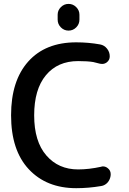

<svg xmlns="http://www.w3.org/2000/svg" viewBox="-20 -982 663 990"><path d="M277.3 -880.9V-906.2Q277.3 -928.7 293.9 -945.3Q310.5 -961.9 333.5 -961.9Q356.4 -961.9 373 -945.3Q389.6 -928.7 389.6 -906.2V-880.9Q389.6 -857.4 373 -840.8Q356.4 -824.2 333.5 -824.2Q310.5 -824.2 293.9 -840.8Q277.3 -857.4 277.3 -880.9ZM501 -122.1Q505.9 -124 510.7 -124Q524.4 -124 535.2 -115.2Q550.8 -103.5 550.8 -84Q550.8 -69.3 544.4 -55.7Q538.1 -42 526.4 -33.2Q514.6 -24.4 500 -22.5Q436.5 -11.7 373 -11.7Q219.7 -11.7 128.4 -109.4Q37.1 -207 37.1 -387.7Q37.1 -565.4 125.5 -664.6Q213.9 -763.7 373 -763.7Q436.5 -763.7 496.1 -752.9Q517.6 -749 531.7 -731.4Q545.9 -713.9 545.9 -691.4Q545.9 -671.9 530.3 -660.2Q519.5 -652.3 506.8 -652.3Q502 -652.3 496.1 -653.3Q475.6 -659.2 460.9 -662.1Q431.6 -667 382.8 -667Q277.3 -667 216.8 -594.2Q156.2 -521.5 156.2 -387.2Q156.2 -252.9 218.8 -180.7Q281.2 -108.4 382.8 -108.4Q438.5 -108.4 501 -122.1Z"/></svg>

Font: Gen Jyuu Gothic Medium
Style: Regular
Weight: 500
Designer: [Source Han Sans]
Ryoko NISHIZUKA  (kana & ideographs); Paul D. Hunt (Latin, Greek & Cyrillic); Wenlong ZHANG  (bopomofo
Version: Version 1.002.20150607